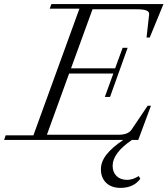

<svg xmlns="http://www.w3.org/2000/svg" viewBox="-57 -683 818 937"><path d="M-37.1 0 -29.3 -22.5H106L330.6 -640.6H185.5L193.8 -663.1H740.7L673.8 -500H658.2L670.9 -613.3Q671.9 -626 657.5 -631.8Q643.1 -637.7 610.4 -637.7H394.5L289.6 -349.6H504.9L541.5 -449.7H565.9L480 -210H454.6L496.1 -324.2H280.3L171.9 -25.4H522Q568.4 -25.4 585.4 -50.8L663.6 -167H679.7L617.7 0H586.9Q492.7 64 492.7 126Q492.7 157.2 511.7 176Q530.8 194.8 563.5 194.8Q590.3 194.8 620.1 176.3L627.9 189.5Q594.7 233.9 531.2 233.9Q486.3 233.9 460.9 209Q435.5 184.1 435.5 143.6Q435.1 106.9 462.2 72Q489.3 37.1 544.4 0Z"/></svg>

Font: Elstob Light
Style: Italic
Weight: 300
Italic angle: -20°
Designer: Peter S. Baker
Version: Version 1.015